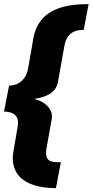

<svg xmlns="http://www.w3.org/2000/svg" viewBox="-21 -738 464 961"><path d="M259 203.5 283.5 74Q271.5 74 257 73.5Q242.5 73 230.5 68Q218.5 63 212.8 48.5Q207 34 211.5 5.5L237 -137Q242 -161.5 234.8 -179.2Q227.5 -197 214.8 -209Q202 -221 187.8 -228.5Q173.5 -236 163 -239.2Q152.5 -242.5 150 -243Q152.5 -244 164 -245.5Q175.5 -247 191.2 -251.8Q207 -256.5 224 -265.8Q241 -275 253.2 -290.8Q265.5 -306.5 269.5 -330.5L301 -506.5Q306.5 -536 317.5 -552.2Q328.5 -568.5 342.8 -576.5Q357 -584.5 371.8 -586.5Q386.5 -588.5 398 -588.5L422.5 -717.5Q377 -717.5 337.5 -712Q298 -706.5 265.8 -694Q233.5 -681.5 209.2 -661.5Q185 -641.5 169 -613Q153 -584.5 146 -547L121 -403Q116 -368 100.5 -347.5Q85 -327 65 -318.2Q45 -309.5 24.5 -309.5L-1 -179.5Q19 -179.5 36.8 -173.2Q54.5 -167 63.8 -149.8Q73 -132.5 67 -101.5L46.5 18.5Q40 52.5 45.2 81.2Q50.5 110 66.2 132.8Q82 155.5 109 171.2Q136 187 173.8 195.2Q211.5 203.5 259 203.5Z"/></svg>

Font: Anybody Condensed Black
Style: Italic
Weight: 900
Width: 3
Italic angle: -10°
Version: Version 1.113;gftools[0.9.25]